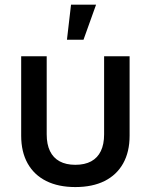

<svg xmlns="http://www.w3.org/2000/svg" viewBox="-20 -775 632 805"><path d="M295.9 9.3Q224.6 9.3 173.8 -16.1Q123 -41.5 95.9 -89.8Q68.8 -138.2 68.8 -206.1V-539.1H175.8V-211.9Q175.8 -169.9 189.5 -141.6Q203.1 -113.3 230 -98.6Q256.8 -84 295.9 -84Q335.4 -84 362.3 -98.6Q389.2 -113.3 402.8 -141.6Q416.5 -169.9 416.5 -211.9V-539.1H523.4V-206.1Q523.4 -138.2 496.3 -89.8Q469.2 -41.5 418.5 -16.1Q367.7 9.3 295.9 9.3ZM260.7 -608.4 277.8 -755.4H382.8L330.1 -608.4Z"/></svg>

Font: Inter 18pt Medium
Style: Regular
Weight: 500
Designer: Rasmus Andersson
Foundry: rsms
Version: Version 4.001;git-66647c0bb